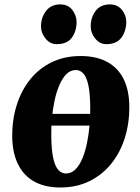

<svg xmlns="http://www.w3.org/2000/svg" viewBox="-20 -816 622 850"><path d="M410 -260H179.5L187.5 -312H416ZM337 -568Q405.5 -568 453.5 -542.5Q501.5 -517 526.8 -467Q552 -417 552.5 -344.5Q553 -271 532.8 -206Q512.5 -141 473 -91.8Q433.5 -42.5 376.5 -14.2Q319.5 14 246.5 14Q179.5 14 132.2 -12Q85 -38 60 -88.5Q35 -139 34 -211.5Q33.5 -285.5 53.8 -350.2Q74 -415 113.2 -464Q152.5 -513 209 -540.5Q265.5 -568 337 -568ZM316 -506Q291.5 -506 273.5 -487.5Q255.5 -469 242.5 -438.5Q229.5 -408 221.5 -370.2Q213.5 -332.5 210 -293Q206.5 -253.5 207 -218Q207.5 -150.5 216.2 -113.5Q225 -76.5 239.5 -62.2Q254 -48 271.5 -48Q296 -48 314 -66Q332 -84 344.8 -114.8Q357.5 -145.5 365.2 -183.2Q373 -221 376.5 -261Q380 -301 379.5 -337.5Q379 -405.5 370.5 -441.8Q362 -478 347.8 -492Q333.5 -506 316 -506ZM230.5 -620.5Q201.5 -620.5 181.2 -645.8Q161 -671 161.5 -701.5Q162.5 -741 184.8 -768.8Q207 -796.5 246.5 -796.5Q281.5 -796.5 300.2 -772Q319 -747.5 319 -718.5Q319 -678.5 298.2 -649.5Q277.5 -620.5 230.5 -620.5ZM450.5 -620.5Q421.5 -620.5 401.2 -645.8Q381 -671 381.5 -701.5Q382.5 -741 404.2 -768.8Q426 -796.5 466.5 -796.5Q500.5 -796.5 520 -772Q539.5 -747.5 539 -718.5Q538.5 -678.5 517.5 -649.5Q496.5 -620.5 450.5 -620.5Z"/></svg>

Font: Merriweather 20pt Black
Style: Italic
Weight: 900
Italic angle: -7.8°
Version: Version 2.101